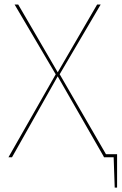

<svg xmlns="http://www.w3.org/2000/svg" viewBox="-20 -701 542 856"><path d="M452.4 -13.6 246.1 -370 428.9 -680.9H413.1L237.4 -378.6L237.3 -378.7L61.1 -680.9H45L228.4 -369.6L17.8 0H33.6L237.1 -360.6L237.3 -360.4L440.9 -5.7L443.6 0H486.7L491.4 135.3H502V-13.6Z"/></svg>

Font: Fira Sans Hair
Style: Regular
Weight: 100
Designer: bBox Type GmbH & Carrois Corporate GbR & Edenspiekermann AG
Foundry: bBox Type GmbH & Carrois Corporate GbR & Edenspiekermann AG
Version: Version 4.300;PS 004.300;hotconv 1.0.88;makeotf.lib2.5.64775